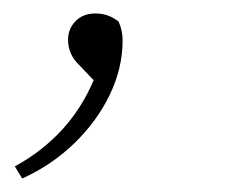

<svg xmlns="http://www.w3.org/2000/svg" viewBox="-20 -100 334 285"><path d="M13 165 2 147Q84 102 119 19L98 -3Q81 -19 81 -41Q81 -57 92 -68.5Q103 -80 122 -80Q141 -80 156 -68Q162 -55 162 -40Q162 1 143 40.5Q124 80 90.5 112.5Q57 145 13 165Z"/></svg>

Font: Source Serif Pro Light
Style: Italic
Weight: 300
Italic angle: -12°
Designer: Frank Grießhammer
Foundry: Adobe Systems Incorporated
Version: Version 3.001;hotconv 1.0.111;makeotfexe 2.5.65597